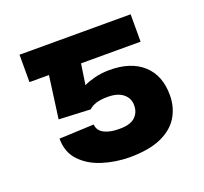

<svg xmlns="http://www.w3.org/2000/svg" viewBox="-99 -644 819 769"><g transform="rotate(-20 311.0 -259.5)"><path d="M249 -225.1 114.3 -231.4 138.7 -411.6H55.7V-528.3H529.3V-411.6H275.4L262.2 -323.2Q278.8 -332 307.6 -339.6Q336.4 -347.2 371.1 -347.7Q463.4 -348.1 514.9 -301.5Q566.4 -254.9 566.4 -170.9Q566.4 -119.6 542.2 -79.1Q518.1 -38.6 466.6 -15.1Q415 8.3 331.5 8.8Q270.5 8.3 215.6 -9Q160.6 -26.4 126 -63Q91.3 -99.6 91.3 -157.7L239.3 -164.1Q241.2 -137.7 266.1 -124.8Q291 -111.8 331.5 -112.3Q375.5 -111.8 396.7 -130.6Q418 -149.4 418 -181.2Q418 -211.4 395 -230.2Q372.1 -249 329.6 -249Q297.9 -249 278.3 -242.2Q258.8 -235.4 249 -225.1Z"/></g></svg>

Font: Inter Tight
Style: Bold
Weight: 700
Designer: Rasmus Andersson
Foundry: rsms
Version: Version 3.004; ttfautohint (v1.8.4.7-5d5b)